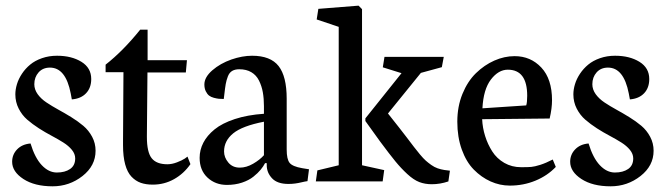

<svg xmlns="http://www.w3.org/2000/svg" viewBox="-20 -635 2330 672"><path d="M231.4 -287.1 227.5 -308.1Q210 -398.4 154.8 -398.4Q129.9 -398.4 115 -381.6Q100.1 -364.7 100.1 -340.3Q100.1 -321.8 111.8 -305.4Q123.5 -289.1 142.6 -276.4Q161.6 -263.7 184.3 -251.2Q207 -238.8 230 -224.6Q252.9 -210.4 271.7 -194.6Q290.5 -178.7 302.5 -156.2Q314.5 -133.8 314.5 -107.4Q314.5 -54.7 268.6 -18.8Q222.7 17.1 164.1 17.1Q101.1 17.1 61.8 -8.5Q22.5 -34.2 22.5 -68.8Q22.5 -94.2 40 -112.3Q57.6 -130.4 86.9 -132.8Q102.1 -82.5 126.2 -56.9Q150.4 -31.2 179 -31.2Q207.5 -31.2 225.3 -43.5Q243.2 -55.7 243.2 -80.6Q243.2 -96.2 231.7 -110.4Q220.2 -124.5 201.7 -136.2Q183.1 -147.9 160.9 -159.7Q138.7 -171.4 116.2 -185.8Q93.8 -200.2 75.4 -216.1Q57.1 -231.9 45.4 -254.9Q33.7 -277.8 33.7 -304.7Q33.7 -321.8 39.3 -340.3Q44.9 -358.9 56.9 -377Q68.8 -395 85.7 -408.9Q102.5 -422.9 127 -431.4Q151.4 -439.9 179.7 -439.9Q230.5 -439.9 264.9 -418.7Q299.3 -397.5 299.3 -358.4Q299.3 -327.6 281.2 -308.6Q263.2 -289.6 231.4 -287.1Z M470.7 -531.2H496.6V-424.3H634.3L630.4 -381.3H496.1L494.1 -159.2V-155.8Q494.1 -102.1 511 -81.1Q527.8 -60.1 565.9 -60.1Q582 -60.1 599.6 -66.9Q617.2 -73.7 627 -80.1L636.2 -86.9L646.5 -60.5Q623.5 -27.3 589.4 -8.1Q555.2 11.2 514.6 11.2Q490.7 11.2 472.7 4.9Q454.6 -1.5 440.2 -16.6Q425.8 -31.7 418.2 -59.3Q410.6 -86.9 410.6 -126.5V-141.6L412.1 -382.3H349.6V-408.7Q411.1 -457 470.7 -531.2Z M903.8 -209Q828.1 -194.3 796.1 -168.2Q764.2 -142.1 764.2 -105Q764.2 -84 779.1 -66.2Q793.9 -48.3 819.3 -48.3Q842.3 -48.3 866 -62Q889.6 -75.7 903.8 -91.8ZM989.3 8.8Q950.7 8.8 932.1 -11Q913.6 -30.8 913.6 -56.6V-64H907.7Q901.9 -52.7 892.3 -41Q882.8 -29.3 866.9 -16.6Q851.1 -3.9 826.9 4.2Q802.7 12.2 774.4 12.2Q733.9 12.2 706.3 -13.4Q678.7 -39.1 678.7 -82.5Q678.7 -110.4 691.7 -135.5Q704.6 -160.6 731 -182.1Q757.3 -203.6 801.8 -218.3Q846.2 -232.9 903.8 -236.8V-263.7Q903.8 -290 899.9 -312Q896 -334 886.5 -353Q877 -372.1 859.6 -382.3Q842.3 -392.6 817.4 -392.6Q802.2 -392.6 792.5 -386.7Q782.7 -380.9 777.6 -367.7Q772.5 -354.5 770 -340.6Q767.6 -326.7 765.1 -304.2Q764.2 -293.9 763.2 -288.6Q752.9 -288.6 745.8 -289.3Q738.8 -290 728.5 -292.7Q718.3 -295.4 711.7 -300.5Q705.1 -305.7 700.2 -315.7Q695.3 -325.7 695.3 -339.4Q695.3 -364.7 723.1 -388.9Q751 -413.1 790 -426.8Q828.1 -439.9 862.3 -439.9Q926.8 -439.9 955.1 -403.8Q983.4 -367.7 983.4 -289.6V-111.8Q983.4 -77.6 993.7 -64.9Q1003.9 -52.2 1037.6 -46.4L1061.5 -42.5L1056.2 -1Q1048.3 0 1036.1 2.9Q1023.9 5.9 1012.9 7.3Q1002 8.8 989.3 8.8Z M1258.8 -220.7 1385.3 -378.9 1319.8 -399.4 1325.7 -436H1533.2L1526.4 -399.9L1453.1 -379.9L1337.9 -237.8L1376.5 -189Q1388.7 -173.8 1404.5 -152.8Q1420.4 -131.8 1429 -120.6Q1437.5 -109.4 1449.7 -94.7Q1461.9 -80.1 1470.2 -72.8Q1478.5 -65.4 1489.5 -57.6Q1500.5 -49.8 1511.7 -45.9Q1522.9 -42 1535.6 -40L1554.7 -37.6L1549.3 0Q1520.5 9.8 1491.2 9.8Q1467.3 9.8 1447.5 2.2Q1427.7 -5.4 1405.5 -25.9Q1383.3 -46.4 1363.8 -70.3Q1344.2 -94.2 1310.1 -140.1L1258.8 -211.4ZM1090.8 -38.6 1165.5 -56.6V-541L1088.4 -566.9L1094.2 -604L1234.9 -615.2L1247.1 -603V-575.2V-56.6L1324.7 -39.6L1319.3 0H1085.4Z M1903.8 -220.2 1667.5 -217.8Q1668.9 -187.5 1678 -158.7Q1687 -129.9 1702.9 -105Q1718.8 -80.1 1745.1 -64.9Q1771.5 -49.8 1803.7 -49.8H1806.6Q1827.6 -49.8 1839.4 -50.8Q1851.1 -51.8 1871.1 -58.1Q1891.1 -64.5 1914.6 -76.7L1925.3 -50.8Q1896 -20 1854 -2.7Q1812 14.6 1764.6 14.6Q1729.5 14.6 1697 0Q1664.6 -14.6 1638.2 -41.5Q1611.8 -68.4 1596.2 -111.8Q1580.6 -155.3 1580.6 -209Q1580.6 -262.2 1598.6 -306.4Q1616.7 -350.6 1645.8 -378.9Q1674.8 -407.2 1710 -422.9Q1745.1 -438.5 1781.2 -438.5Q1837.4 -438.5 1874.8 -398.4Q1912.1 -358.4 1912.1 -284.2Q1912.1 -255.9 1903.8 -220.2ZM1668.5 -255.9 1821.8 -266.1Q1825.2 -276.9 1825.2 -299.8Q1825.2 -391.1 1757.3 -391.1Q1724.6 -391.1 1698.2 -356.7Q1671.9 -322.3 1668.5 -255.9Z M2184.6 -287.1 2180.7 -308.1Q2163.1 -398.4 2107.9 -398.4Q2083 -398.4 2068.1 -381.6Q2053.2 -364.7 2053.2 -340.3Q2053.2 -321.8 2064.9 -305.4Q2076.7 -289.1 2095.7 -276.4Q2114.7 -263.7 2137.5 -251.2Q2160.2 -238.8 2183.1 -224.6Q2206.1 -210.4 2224.9 -194.6Q2243.7 -178.7 2255.6 -156.2Q2267.6 -133.8 2267.6 -107.4Q2267.6 -54.7 2221.7 -18.8Q2175.8 17.1 2117.2 17.1Q2054.2 17.1 2014.9 -8.5Q1975.6 -34.2 1975.6 -68.8Q1975.6 -94.2 1993.2 -112.3Q2010.7 -130.4 2040 -132.8Q2055.2 -82.5 2079.3 -56.9Q2103.5 -31.2 2132.1 -31.2Q2160.6 -31.2 2178.5 -43.5Q2196.3 -55.7 2196.3 -80.6Q2196.3 -96.2 2184.8 -110.4Q2173.3 -124.5 2154.8 -136.2Q2136.2 -147.9 2114 -159.7Q2091.8 -171.4 2069.3 -185.8Q2046.9 -200.2 2028.6 -216.1Q2010.3 -231.9 1998.5 -254.9Q1986.8 -277.8 1986.8 -304.7Q1986.8 -321.8 1992.4 -340.3Q1998 -358.9 2010 -377Q2022 -395 2038.8 -408.9Q2055.7 -422.9 2080.1 -431.4Q2104.5 -439.9 2132.8 -439.9Q2183.6 -439.9 2218 -418.7Q2252.4 -397.5 2252.4 -358.4Q2252.4 -327.6 2234.4 -308.6Q2216.3 -289.6 2184.6 -287.1Z"/></svg>

Font: Neuton
Style: Regular
Weight: 400
Designer: Brian M Zick
Version: Version 1.3